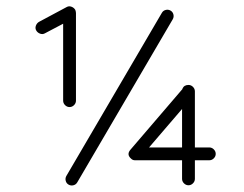

<svg xmlns="http://www.w3.org/2000/svg" viewBox="-20 -570 760 599"><path d="M389 -75Q374 -88 387 -103L549 -292V-293Q554 -305 568 -305Q576 -305 582 -299Q588 -293 588 -285V-110H633Q641 -110 647 -104Q653 -98 653 -90Q653 -82 647 -76Q641 -70 633 -70H588V-12Q588 -4 582 2Q576 8 568 8Q560 8 554 2Q548 -4 548 -12V-70H401Q394 -70 389 -75ZM187 -21 485 -530Q489 -537 497 -539Q505 -541 512 -537Q519 -533 521 -525Q523 -517 519 -510L221 -1Q217 6 209 8Q201 10 194 6Q187 2 185 -6Q183 -14 187 -21ZM177 -256V-496L120 -466Q113 -462 105 -465Q97 -468 93 -475Q89 -482 92 -490Q95 -498 102 -502L188 -548Q195 -552 203 -549Q211 -546 215 -539Q217 -533 217 -529V-256Q217 -248 211 -242Q205 -236 197 -236Q189 -236 183 -242Q177 -248 177 -256ZM445 -110H548V-230Z"/></svg>

Font: Hoogli Light
Style: Regular
Weight: 300
Designer: Anand Singh Naorem
Foundry: Brand New Type
Version: Version 1.00 b007